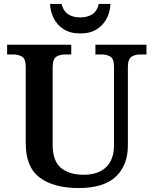

<svg xmlns="http://www.w3.org/2000/svg" viewBox="-20 -940 776 970"><path d="M378 10Q252 10 181 -42.5Q110 -95 110 -217V-602Q110 -643 91 -654Q72 -665 47 -665H16V-714H340V-665H309Q283 -665 264.5 -653.5Q246 -642 246 -598V-210Q246 -125 289 -91Q332 -57 402 -57Q476 -57 516 -95.5Q556 -134 556 -207V-602Q556 -643 537.5 -654Q519 -665 493 -665H462V-714H720V-665H688Q663 -665 644.5 -653.5Q626 -642 626 -598V-205Q626 -105 565 -47.5Q504 10 378 10ZM385 -771Q335 -771 301.5 -792.5Q268 -814 251 -848.5Q234 -883 233 -920H291Q300 -884 324.5 -868Q349 -852 385 -852Q422 -852 446.5 -868Q471 -884 479 -920H538Q537 -883 520 -848.5Q503 -814 469.5 -792.5Q436 -771 385 -771Z"/></svg>

Font: Noto Serif Toto SemiBold
Style: Regular
Weight: 600
Designer: Monotype Design Team
Foundry: Monotype Imaging Inc.
Version: Version 2.001; ttfautohint (v1.8.4.7-5d5b)